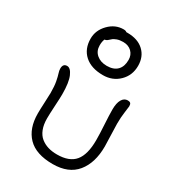

<svg xmlns="http://www.w3.org/2000/svg" viewBox="-224 -1123 1098 1211"><g transform="rotate(30 325.0 -517.0)"><path d="M345.2 -681.2Q259.3 -681.2 211.2 -724.6Q163.1 -768.1 163.1 -842.8Q163.1 -903.3 208.7 -950.2Q254.4 -997.1 314.9 -997.1Q331.1 -997.1 337.9 -990.2H346.2Q422.4 -990.2 465.6 -949.7Q508.8 -909.2 508.8 -842.8Q508.8 -773.4 461.9 -727.3Q415 -681.2 345.2 -681.2ZM233.9 -834Q233.9 -793 262.7 -768.6Q291.5 -744.1 336.9 -744.1Q386.2 -744.1 412.1 -770.3Q438 -796.4 438 -845.2Q438 -880.9 414.6 -903.8Q391.1 -926.8 352.1 -926.8Q326.7 -926.8 307.4 -919.7Q288.1 -912.6 279.3 -903.8Q270.5 -895 261 -887.9Q251.5 -880.9 243.2 -880.9H242.2Q233.9 -862.3 233.9 -834ZM351.1 -37.1Q229 -37.1 169.9 -97.9Q110.8 -158.7 110.8 -267.1Q110.8 -296.4 113.5 -349.1Q116.2 -401.9 116.2 -418.9Q116.2 -467.8 110.1 -500Q104 -532.2 97.9 -550.3Q91.8 -568.4 91.8 -583Q91.8 -619.1 122.1 -619.1Q147 -619.1 165.5 -577.1Q184.1 -535.2 184.1 -448.2Q184.1 -422.9 180.4 -360.6Q176.8 -298.3 176.8 -269Q176.8 -224.1 189.7 -191.2Q202.6 -158.2 226.1 -139.4Q249.5 -120.6 278.8 -111.8Q308.1 -103 344.2 -103Q433.6 -103 473.9 -151.6Q514.2 -200.2 514.2 -305.2Q514.2 -349.6 510 -416.7Q505.9 -483.9 505.9 -524.9Q505.9 -570.8 520.8 -596.4Q535.6 -622.1 562 -622.1Q575.2 -622.1 581.5 -616Q587.9 -609.9 587.9 -594.2Q587.9 -586.9 582 -547.9Q576.2 -508.8 576.2 -460.9Q576.2 -434.1 578.6 -380.1Q581.1 -326.2 581.1 -297.9Q581.1 -177.7 523.4 -107.4Q465.8 -37.1 351.1 -37.1Z"/></g></svg>

Font: Shantell Sans Irregular
Style: Regular
Weight: 300
Designer: Stephen Nixon, Anya Danilova, Shantell Martin
Foundry: Arrow Type
Version: Version 1.006;[9816181b4]